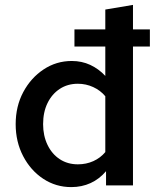

<svg xmlns="http://www.w3.org/2000/svg" viewBox="-20 -757 640 784"><path d="M271 7Q208 7 156.5 -27Q105 -61 74.5 -119.5Q44 -178 44 -250Q44 -323 75 -381Q106 -439 158 -473.5Q210 -508 273 -508Q314 -508 348.5 -492Q383 -476 410 -447V-567H284V-637H410V-718L523 -737V-637H592V-567H523V0H413V-58Q386 -26 350 -9.5Q314 7 271 7ZM298 -86Q332 -86 361 -99Q390 -112 410 -136V-364Q390 -388 360.5 -401.5Q331 -415 298 -415Q256 -415 224 -394Q192 -373 174 -336Q156 -299 156 -250Q156 -203 174 -165.5Q192 -128 224 -107Q256 -86 298 -86Z"/></svg>

Font: Red Hat Mono SemiBold
Style: Regular
Weight: 600
Monospace: yes
Designer: Pentagram, MCKL
Foundry: Pentagram, MCKL
Version: Version 1.023